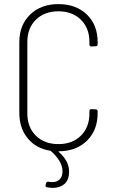

<svg xmlns="http://www.w3.org/2000/svg" viewBox="-20 -728 562 934"><path d="M445 -503 425 -502Q415 -502 415 -511V-524Q415 -591 373.5 -632Q332 -673 264 -673Q196 -673 154.5 -632Q113 -591 113 -524V-176Q113 -109 154.5 -68Q196 -27 264 -27Q332 -27 373.5 -68Q415 -109 415 -176V-188Q415 -197 425 -197L445 -196Q455 -196 455 -186V-178Q455 -94 402.5 -43Q350 8 264 8L268 13Q316 56 316 106Q316 148 293.5 167Q271 186 237 186Q223 186 209 183Q199 182 202 171L204 164Q206 155 216 156Q228 158 235 158Q256 158 270 145Q284 132 284 105Q284 57 228 7Q227 5 223 5Q155 -6 114.5 -55.5Q74 -105 74 -179V-523Q74 -606 126.5 -657Q179 -708 264 -708Q350 -708 402.5 -657.5Q455 -607 455 -523V-513Q455 -503 445 -503Z"/></svg>

Font: Barlow Semi Condensed ExLight
Style: Regular
Weight: 275
Width: 4
Designer: Jeremy Tribby
Foundry: Tribby Type
Version: Version 1.408